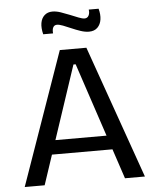

<svg xmlns="http://www.w3.org/2000/svg" viewBox="-58 -901 764 950"><g transform="rotate(-5 324.5 -426.5)"><path d="M26 0 258 -660H390L623 0H524L330 -583H319L125 0ZM136 -148V-218H525V-148ZM410 -738Q391 -738 368.5 -745.5Q346 -753 324.5 -762.5Q303 -772 284.5 -779Q266 -786 255 -786Q242 -786 236 -775.5Q230 -765 232 -745H183Q175 -777 179 -801Q183 -825 198.5 -839Q214 -853 238 -853Q257 -853 279 -845.5Q301 -838 323 -829Q345 -820 364 -812.5Q383 -805 394 -805Q408 -805 414.5 -817.5Q421 -830 418 -847H467Q475 -818 471.5 -793.5Q468 -769 452.5 -753.5Q437 -738 410 -738Z"/></g></svg>

Font: Bricolage Grotesque 28pt
Style: Regular
Weight: 400
Version: Version 1.001;gftools[0.9.33.dev8+g029e19f]